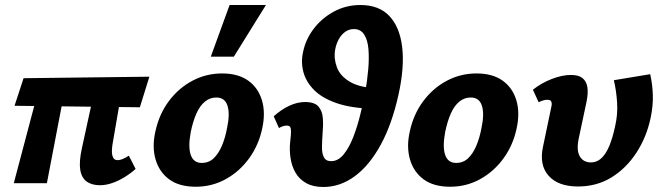

<svg xmlns="http://www.w3.org/2000/svg" viewBox="-20 -731 2650 766"><path d="M379 8Q346 8 325.5 -7Q305 -22 300 -54.5Q295 -87 307 -141L366 -412H473L429 -156Q427 -145 426.5 -129.5Q426 -114 431 -103Q436 -92 450 -92Q457 -92 468 -96Q479 -100 494 -110L521 -57Q501 -39 476.5 -24Q452 -9 427 -0.5Q402 8 379 8ZM35 0 144 -412H246L167 0ZM538 -303 38 -309 74 -419 576 -425Z M761 14Q695 14 655 -15.5Q615 -45 600.5 -95.5Q586 -146 600 -207Q615 -276 654 -328Q693 -380 748 -409Q803 -438 866 -438Q930 -438 970 -409.5Q1010 -381 1025 -331Q1040 -281 1026 -218Q1012 -152 974 -99.5Q936 -47 881 -16.5Q826 14 761 14ZM785 -81Q813 -81 832.5 -99.5Q852 -118 865.5 -150Q879 -182 886 -221Q898 -277 887.5 -309.5Q877 -342 843 -342Q818 -342 798 -326Q778 -310 764 -279Q750 -248 741 -204Q730 -145 741 -113Q752 -81 785 -81ZM821 -505 896 -711H1041L913 -505Z M1138 -168Q1141 -193 1141 -206Q1141 -219 1137.5 -224.5Q1134 -230 1124 -230Q1116 -230 1107.5 -227Q1099 -224 1093 -220L1072 -267Q1102 -294 1134 -309Q1166 -324 1197 -324Q1235 -324 1250.5 -306Q1266 -288 1268 -259.5Q1270 -231 1267 -199Q1265 -171 1264.5 -145.5Q1264 -120 1272 -104Q1280 -88 1301 -88Q1329 -88 1351 -115Q1373 -142 1389.5 -184.5Q1406 -227 1417.5 -274.5Q1429 -322 1437 -362Q1445 -408 1449 -453Q1453 -498 1450 -534.5Q1447 -571 1433 -593Q1419 -615 1392 -615Q1372 -615 1356.5 -603.5Q1341 -592 1331 -573.5Q1321 -555 1317 -532Q1311 -497 1324.5 -461.5Q1338 -426 1379 -403Q1420 -380 1496 -378L1472 -297Q1383 -299 1324.5 -319Q1266 -339 1233.5 -371.5Q1201 -404 1190.5 -443.5Q1180 -483 1189 -523Q1199 -573 1231 -615.5Q1263 -658 1311.5 -684.5Q1360 -711 1418 -711Q1492 -711 1533.5 -667Q1575 -623 1584.5 -543Q1594 -463 1570 -354Q1544 -236 1499 -153.5Q1454 -71 1395.5 -28Q1337 15 1270 15Q1229 15 1201.5 -0.5Q1174 -16 1159 -42Q1144 -68 1139 -101Q1134 -134 1138 -168Z M1776 14Q1710 14 1670 -15.5Q1630 -45 1615.5 -95.5Q1601 -146 1615 -207Q1630 -276 1669 -328Q1708 -380 1763 -409Q1818 -438 1881 -438Q1945 -438 1985 -409.5Q2025 -381 2040 -331Q2055 -281 2041 -218Q2027 -152 1989 -99.5Q1951 -47 1896 -16.5Q1841 14 1776 14ZM1800 -81Q1828 -81 1847.5 -99.5Q1867 -118 1880.5 -150Q1894 -182 1901 -221Q1913 -277 1902.5 -309.5Q1892 -342 1858 -342Q1833 -342 1813 -326Q1793 -310 1779 -279Q1765 -248 1756 -204Q1745 -145 1756 -113Q1767 -81 1800 -81Z M2286 13Q2207 13 2169 -29.5Q2131 -72 2146 -144L2179 -302Q2182 -313 2181 -320Q2180 -327 2176 -330Q2172 -333 2164 -333Q2157 -333 2147.5 -330.5Q2138 -328 2129 -323L2106 -373Q2140 -400 2181.5 -416Q2223 -432 2258 -432Q2289 -432 2304.5 -419Q2320 -406 2323.5 -382.5Q2327 -359 2320 -325L2289 -179Q2279 -132 2293 -107.5Q2307 -83 2338 -83Q2361 -83 2379 -99.5Q2397 -116 2410.5 -148Q2424 -180 2434 -227Q2445 -274 2442 -321.5Q2439 -369 2429 -411L2574 -435Q2583 -396 2584.5 -353Q2586 -310 2576 -262Q2560 -185 2519.5 -122.5Q2479 -60 2420 -23.5Q2361 13 2286 13Z"/></svg>

Font: Ysabeau Infant ExtraBold
Style: Italic
Weight: 800
Italic angle: -12°
Designer: Christian Thalmann (Catharsis Fonts)
Version: Version 2.001;gftools[0.9.30]; featfreeze: ss01,ss02,lnum